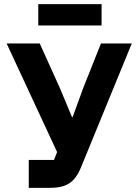

<svg xmlns="http://www.w3.org/2000/svg" viewBox="-20 -908 671 928"><path d="M119 0V-135H241L256 -173L12 -698H172L270 -481L328 -342H331L382 -482L468 -698H617L371 -98Q356 -62 336.5 -40.5Q317 -19 289 -9.5Q261 0 219 0ZM165 -785V-888H471V-785Z"/></svg>

Font: IBM Plex Sans
Style: Regular
Weight: 400
Designer: Mike Abbink, Paul van der Laan, Pieter van Rosmalen
Foundry: Bold Monday
Version: Version 3.201